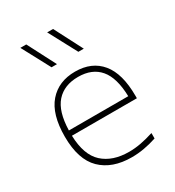

<svg xmlns="http://www.w3.org/2000/svg" viewBox="-194 -921 948 1042"><g transform="rotate(-30 280.0 -399.5)"><path d="M324 9Q202 9 133 -58.5Q64 -126 64 -270Q64 -409.5 124.2 -478.8Q184.5 -548 288 -548Q392.5 -548 449.8 -478.5Q507 -409 507 -270V-255H100Q103.5 -133 163.2 -78.5Q223 -24 326 -24Q363 -24 401 -31.2Q439 -38.5 481 -52V-18Q440 -4.5 401.5 2.2Q363 9 324 9ZM288 -515Q200.5 -515 151.8 -460.5Q103 -406 100 -288H472Q469 -405 422.2 -460Q375.5 -515 288 -515ZM358 -632 264 -808H301L392 -632ZM190 -632 96 -808H133L224 -632Z"/></g></svg>

Font: Encode Sans Expanded Expanded Thin
Style: Regular
Weight: 100
Width: 7
Designer: Multiple Designers
Foundry: Impallari Type
Version: Version 3.000; ttfautohint (v1.8.3) -l 8 -r 50 -G 200 -x 14 